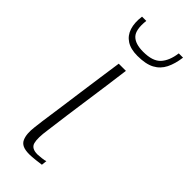

<svg xmlns="http://www.w3.org/2000/svg" viewBox="-194 -579 606 606"><g transform="rotate(45 109.0 -276.5)"><path d="M120 -399Q110 -322 99 -246Q88 -170 78 -92Q72 -52 77 -33.5Q82 -15 109 -15Q114 -15 127 -16.5Q140 -18 144 -20L142 -2Q137 -1 118.5 1Q100 3 91 3Q72 3 61.5 -2Q51 -7 46.5 -17Q42 -27 41 -40Q40 -53 42 -68.5Q44 -84 46 -101Q51 -137 56.5 -175Q62 -213 67 -251Q72 -289 77.5 -326Q83 -363 88 -399Q96 -399 104.5 -399Q113 -399 120 -399ZM112 -458Q82 -458 63.5 -470Q45 -482 38 -504Q31 -526 35 -556H54Q49 -513 64.5 -496.5Q80 -480 116 -480Q158 -480 176 -499.5Q194 -519 199 -556H218Q214 -525 203 -503Q192 -481 170.5 -469.5Q149 -458 112 -458Z"/></g></svg>

Font: Genos ExtraLight
Style: Italic
Weight: 250
Italic angle: -8°
Designer: Robert E. Leuschke
Foundry: Robert E. Leuschke
Version: Version 1.010